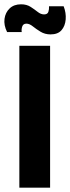

<svg xmlns="http://www.w3.org/2000/svg" viewBox="-29 -873 326 893"><path d="M61 0V-660H204V0ZM206 -713Q180 -713 159.5 -725.5Q139 -738 123.5 -750.5Q108 -763 94 -763Q79 -763 74.5 -750Q70 -737 72 -724H4Q-12 -756 -8 -785.5Q-4 -815 16 -834Q36 -853 69 -853Q95 -853 113.5 -841Q132 -829 146.5 -817.5Q161 -806 176 -806Q192 -806 196 -818Q200 -830 199 -844H267Q279 -813 276.5 -782.5Q274 -752 257 -732.5Q240 -713 206 -713Z"/></svg>

Font: Bricolage Grotesque 24pt SemiCondensed
Style: Bold
Weight: 700
Width: 4
Designer: Mathieu Triay
Foundry: Atelier Triay
Version: Version 1.001;gftools[0.9.33.dev8+g029e19f]